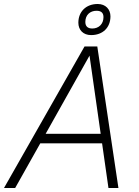

<svg xmlns="http://www.w3.org/2000/svg" viewBox="-54 -943 697 963"><path d="M403 -767C462 -767 500 -805 500 -861C500 -896 476 -923 436 -923C377 -923 339 -884 339 -829C339 -793 363 -767 403 -767ZM409 -800C386 -800 374 -811 374 -833C374 -868 398 -889 430 -889C454 -889 465 -878 465 -857C465 -822 441 -800 409 -800ZM-34 0H22L148 -224H458L490 0H540L434 -710H370ZM395 -664 451 -272H175Z"/></svg>

Font: Geist ExtraLight
Style: Italic
Weight: 200
Italic angle: -12°
Designer: Basement.studio, Andrés Briganti, Mateo Zaragoza
Foundry: Basement.studio, Vercel, Andrés Briganti, Guido Ferreyra, Mateo Zaragoza
Version: Version 1.500